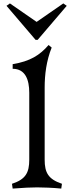

<svg xmlns="http://www.w3.org/2000/svg" viewBox="-20 -1095 422 1122"><path d="M50 -21 54 7C115 2 165 0 197 0C229 0 289 2 338 7L342 -21C262 -48 241 -86 241 -162V-583C241 -659 251 -740 282 -817L264 -832C213 -773 157 -737 54 -720V-693C128 -693 151 -629 151 -553V-162C151 -86 130 -47 50 -21ZM18 -1061 188 -862H200L370 -1061L350 -1075L194 -967L38 -1075Z"/></svg>

Font: Basteleur Moonlight
Style: Regular
Weight: 300
Designer: Keussel
Foundry: Keussel Studio
Version: Version 1.300;Glyphs 3.2 (3192)